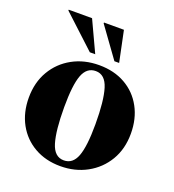

<svg xmlns="http://www.w3.org/2000/svg" viewBox="-135 -837 864 954"><g transform="rotate(20 297.0 -359.5)"><path d="M291 13Q213.5 13 154 -20.8Q94.5 -54.5 61.2 -115Q28 -175.5 28 -254Q28 -334.5 63.8 -395.5Q99.5 -456.5 161.8 -490.8Q224 -525 302.5 -525Q382 -525 441.2 -491.2Q500.5 -457.5 533.2 -397.2Q566 -337 566 -258Q566 -177.5 529.8 -116.5Q493.5 -55.5 431 -21.2Q368.5 13 291 13ZM297.5 -20Q344.5 -20 364.5 -72.5Q384.5 -125 384.5 -242.5Q384.5 -366.5 365.2 -429Q346 -491.5 296.5 -491.5Q249 -491.5 229.2 -439Q209.5 -386.5 209.5 -269.5Q209.5 -145.5 228.5 -82.8Q247.5 -20 297.5 -20ZM264.5 -569H236L65 -727.5V-732H188.5ZM391 -569H366L251.5 -727.5V-732H357Z"/></g></svg>

Font: Newsreader 72pt
Style: Bold
Weight: 700
Designer: Hugues Gentile
Foundry: Production Type
Version: Version 1.003; ttfautohint (v1.8.3)